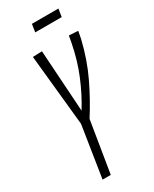

<svg xmlns="http://www.w3.org/2000/svg" viewBox="-217 -900 766 954"><g transform="rotate(-30 166.5 -423.0)"><path d="M68 0 114 -294 73 -701 126 -703 149 -349Q191 -417 223.5 -495Q256 -573 274 -665Q276 -675 277.5 -684.5Q279 -694 281 -704L333 -701Q331 -690 329 -679.5Q327 -669 325 -659Q300 -553 256.5 -462.5Q213 -372 163 -294L115 0ZM144 -801 151 -846H303L296 -801Z"/></g></svg>

Font: Georama ExtraCondensed Light
Style: Italic
Weight: 300
Width: 2
Italic angle: -9°
Designer: Jean-Baptiste Levee
Foundry: Production Type
Version: Version 1.000